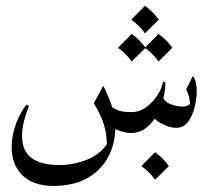

<svg xmlns="http://www.w3.org/2000/svg" viewBox="-20 -443 706 650"><path d="M530.8 -115.2Q537.6 -97.2 559.3 -89.6Q581.1 -82 598.6 -82Q605.5 -82 614.3 -85.2Q623 -88.4 623 -93.3Q623 -113.8 610.4 -140.1L632.8 -186Q640.1 -177.7 643.1 -162.4Q646 -147 646 -135.3Q646 -109.4 638.9 -80.3Q631.8 -51.3 616.7 -30.8Q601.6 -10.3 577.1 -10.3Q556.2 -10.3 533.2 -21.5Q510.3 -32.7 494.1 -49.3ZM346.7 -89.4Q366.7 -73.7 382.3 -68.6Q397.9 -63.5 425.8 -63.5Q452.6 -63.5 476.1 -81.1Q499.5 -98.6 514.6 -123Q529.8 -147.5 531.2 -167L540 -164.1Q540 -138.2 532.7 -108.6Q525.4 -79.1 510.7 -52.7Q496.1 -26.4 473.9 -9.5Q451.7 7.3 421.9 7.3Q409.7 7.3 390.1 1.5Q370.6 -4.4 358.4 -12.7ZM329.6 -152.8Q348.1 -115.2 359.4 -82.3Q370.6 -49.3 370.6 -15.6Q370.6 74.7 314.7 130.6Q258.8 186.5 160.6 186.5Q93.3 186.5 56.4 150.9Q19.5 115.2 19.5 55.2Q19.5 16.1 33.9 -23.2Q48.3 -62.5 69.3 -88.4L78.1 -84.5Q67.4 -57.6 61 -32.2Q54.7 -6.8 54.7 16.6Q54.7 68.8 87.4 92.3Q120.1 115.7 180.2 115.7Q228.5 115.7 273.7 97.9Q318.8 80.1 344.2 42L341.8 51.8Q342.3 10.7 330.6 -24.7Q318.8 -60.1 297.4 -93.3ZM470.7 -423.3Q498.5 -403.3 517.6 -376.5L470.7 -330.1Q453.1 -356 424.3 -376.5ZM425.8 -328.1Q453.6 -308.1 472.7 -281.2L425.8 -234.9Q408.2 -260.7 379.4 -281.2ZM516.6 -328.1Q544.4 -308.1 563.5 -281.2L516.6 -234.9Q499 -260.7 470.2 -281.2ZM504.9 72.3Q532.7 92.3 551.8 119.1L504.9 165.5Q487.3 139.6 458.5 119.1Z"/></svg>

Font: Lateef Light
Style: Regular
Weight: 300
Designer: SIL International
Foundry: SIL International
Version: Version 4.200